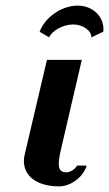

<svg xmlns="http://www.w3.org/2000/svg" viewBox="-20 -653 388 683"><path d="M240 -566C276 -566 305 -543 305 -522V-520L347 -540C348 -543 348 -546 348 -549C348 -595 310 -633 256 -633C198 -633 139 -590 121 -540L155 -520C163 -542 203 -566 240 -566ZM200 -135 271 -440H147L68 -104C66 -96 65 -88 65 -80C65 -29 108 10 191 10C234 10 279 -27 288 -64H254C249 -54 233 -40 216 -40C195 -40 189 -52 189 -70C189 -87 194 -110 200 -135Z"/></svg>

Font: Pfennig
Style: BoldItalic
Weight: 700
Italic angle: -13°
Version: Version 20100423